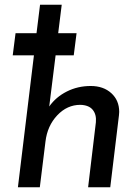

<svg xmlns="http://www.w3.org/2000/svg" viewBox="-20 -795 594 815"><path d="M486 -320 485 -306 448 0H354L387 -276Q390 -309 373.5 -329Q357 -349 321 -350Q265 -350 223 -305.5Q181 -261 173 -194L149 0H56L124 -560H34L46 -654H135L150 -775H242L227 -654H305L293 -560H216L189 -343Q217 -383 263.5 -406.5Q310 -430 365 -430Q419 -430 452.5 -399.5Q486 -369 486 -320Z"/></svg>

Font: Josefin Sans
Style: Italic
Weight: 400
Italic angle: -7°
Designer: Santiago Orozco
Foundry: Typemade
Version: Version 2.000